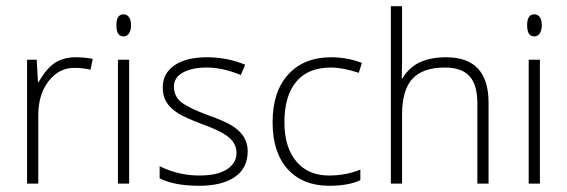

<svg xmlns="http://www.w3.org/2000/svg" viewBox="-20 -590 1822 617"><path d="M224 -406Q249 -406 278 -401L271 -366Q246 -372 219 -372Q169 -372 136 -329Q103 -286 103 -220V0H67V-398H98L102 -326H104Q129 -370 156.5 -388Q184 -406 224 -406Z M395 0H359V-398H395ZM354 -509Q354 -544 377 -544Q388 -544 394.5 -535Q401 -526 401 -509Q401 -492 394.5 -482.5Q388 -473 377 -473Q354 -473 354 -509Z M776 -104Q776 -50 735 -21.5Q694 7 620 7Q540 7 493 -17V-56Q553 -26 620 -26Q679 -26 709.5 -46Q740 -66 740 -98Q740 -128 715.5 -148.5Q691 -169 635 -189Q576 -211 551.5 -226.5Q527 -242 515 -261.5Q503 -281 503 -309Q503 -354 540.5 -380Q578 -406 645 -406Q710 -406 768 -382L754 -349Q695 -373 645 -373Q597 -373 568 -357Q539 -341 539 -312Q539 -281 561.5 -262.5Q584 -244 648 -220Q702 -201 726.5 -185.5Q751 -170 763.5 -150Q776 -130 776 -104Z M1038 7Q953 7 904.5 -46.5Q856 -100 856 -197Q856 -296 906.5 -351Q957 -406 1044 -406Q1095 -406 1143 -388L1133 -356Q1081 -373 1043 -373Q970 -373 932 -327.5Q894 -282 894 -197Q894 -117 932 -71.5Q970 -26 1037 -26Q1092 -26 1138 -45V-11Q1100 7 1038 7Z M1514 0V-258Q1514 -318 1488.5 -345.5Q1463 -373 1410 -373Q1339 -373 1305.5 -337Q1272 -301 1272 -220V0H1236V-570H1272V-389L1271 -338H1273Q1295 -374 1329.5 -390Q1364 -406 1414 -406Q1550 -406 1550 -260V0Z M1715 0H1679V-398H1715ZM1674 -509Q1674 -544 1697 -544Q1708 -544 1714.5 -535Q1721 -526 1721 -509Q1721 -492 1714.5 -482.5Q1708 -473 1697 -473Q1674 -473 1674 -509Z"/></svg>

Font: Azad Pori Unicode
Style: Regular
Weight: 400
Designer: Abul Kalam Azad
Foundry: Lipighor Font Foundry
Version: Version 1.026;December 22, 2019;FontCreator 12.0.0.2547 64-b